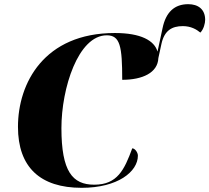

<svg xmlns="http://www.w3.org/2000/svg" viewBox="-20 -889 1002 919"><path d="M371 10C543 10 640 -67 640 -144C640 -159 626 -179 613 -179C575 -76 542 -5 431 -5C327 -5 274 -68 274 -276C274 -466 354 -720 491 -720C555 -720 565 -668 565 -507C661 -507 735 -540 738 -611L753 -680C767 -743 803 -764 855 -764C894 -764 921 -748 939 -733C955 -749 962 -778 962 -794C962 -845 928 -869 881 -869C815 -869 774 -831 758 -754L734 -642C719 -695 654 -731 530 -731C191 -731 66 -491 66 -282C66 -89 172 10 371 10Z"/></svg>

Font: Noto Serif Display Black
Style: Italic
Weight: 900
Italic angle: -12°
Designer: Monotype Design Team
Foundry: Monotype Imaging Inc.
Version: Version 2.009